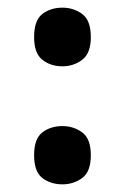

<svg xmlns="http://www.w3.org/2000/svg" viewBox="-20 -473 326 501"><path d="M143 -300Q112 -300 90.5 -317Q69 -334 69 -376Q69 -420 90.5 -436.5Q112 -453 143 -453Q172 -453 194.5 -436.5Q217 -420 217 -376Q217 -334 194.5 -317Q172 -300 143 -300ZM143 8Q112 8 90.5 -8.5Q69 -25 69 -68Q69 -111 90.5 -127.5Q112 -144 143 -144Q172 -144 194.5 -127.5Q217 -111 217 -68Q217 -25 194.5 -8.5Q172 8 143 8Z"/></svg>

Font: Noto Serif Telugu SemiBold
Style: Regular
Weight: 600
Designer: Jelle Bosma - Monotype Design Team
Foundry: Monotype Imaging Inc.
Version: Version 2.005; ttfautohint (v1.8.4.7-5d5b)